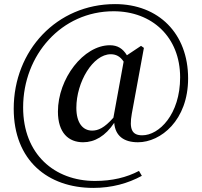

<svg xmlns="http://www.w3.org/2000/svg" viewBox="-20 -748 986 938"><path d="M654 -53C765 -53 899 -160 899 -365C899 -584 755 -728 542 -728C257 -728 47 -501 47 -217C47 36 214 170 436 170C526 170 605 148 673 111L659 87C598 119 528 136 444 136C247 136 93 6 93 -223C93 -479 280 -693 535 -693C723 -693 860 -567 860 -370C860 -189 757 -87 675 -87C626 -87 610 -115 624 -193L683 -514L669 -524L600 -478C580 -511 554 -527 517 -527C388 -527 263 -364 263 -203C263 -99 315 -53 386 -53C442 -53 495 -83 538 -148C543 -85 584 -53 654 -53ZM534 -173C489 -122 459 -110 430 -110C385 -110 353 -147 353 -221C353 -347 434 -483 521 -483C546 -483 567 -473 584 -447Z"/></svg>

Font: Noto Serif HK SemiBold
Style: Regular
Weight: 600
Designer: Ryoko NISHIZUKA 西塚涼子 (kana & ideographs); Frank Grießhammer (Latin, Greek & Cyrillic); Wenlong ZHANG 张文龙 (bopomofo); San
Foundry: Adobe
Version: Version 2.001;hotconv 1.1.0;makeotfexe 2.6.0